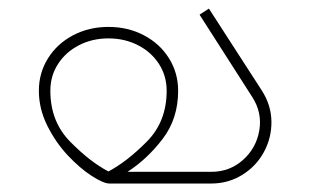

<svg xmlns="http://www.w3.org/2000/svg" viewBox="-20 -433 732 453"><path d="M574.9 -204.5Q598.8 -167.7 591.9 -125.9Q585 -84.1 553.5 -55.8Q522.1 -27.6 478.4 -27.6H280.8Q327.2 -57.4 363.7 -105.2Q400.3 -153 400.3 -218.8Q400.3 -261 378.7 -295.5Q357.1 -330 319.6 -349.7Q282.2 -369.5 235.8 -369.5Q189.8 -369.5 152.3 -349.7Q114.9 -330 93.3 -295.5Q71.7 -261 71.7 -218.8Q71.7 -176.5 91.5 -136.7Q111.2 -97 139.9 -66.4Q168.7 -35.8 196.5 -17.9Q224.3 0 238.1 0H478.4Q518.8 0 551.7 -20.5Q584.6 -40.9 602.7 -74.4Q620.9 -108 620.4 -146.4Q619.9 -184.7 597.9 -219.2L472.9 -412.7L450.8 -398.4ZM373.2 -218.8Q373.2 -146.1 326.5 -99Q279.9 -51.9 235.8 -28.5Q192.6 -51 145.7 -98.6Q98.8 -146.1 98.8 -218.8Q98.8 -254.1 117 -282.2Q135.1 -310.2 166.4 -326.3Q197.6 -342.4 235.8 -342.4Q274.4 -342.4 305.6 -326.3Q336.9 -310.2 355 -282.2Q373.2 -254.1 373.2 -218.8Z"/></svg>

Font: Arad-FD-VF Thin
Style: Regular
Weight: 100
Designer: Mohammad Darvishi
Version: Version 1.010;September 21, 2024;FontCreator 15.0.0.2992 64-